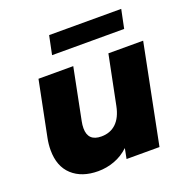

<svg xmlns="http://www.w3.org/2000/svg" viewBox="-132 -856 956 986"><g transform="rotate(-20 346.0 -362.5)"><path d="M685 -542 577 0H397L408 -56Q373 -23 329.5 -7Q286 9 240 9Q151 9 98.5 -39Q46 -87 46 -176Q46 -209 53 -243L113 -542H303L247 -261Q243 -242 243 -224Q243 -153 316 -153Q365 -153 397 -183.5Q429 -214 441 -274L495 -542ZM241 -734H635L614 -632H220Z"/></g></svg>

Font: Idrija
Style: Italic
Weight: 800
Italic angle: -11.3°
Designer: Julieta Ulanovsky
Foundry: Julieta Ulanovsky
Version: Version 7.200